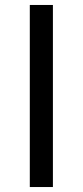

<svg xmlns="http://www.w3.org/2000/svg" viewBox="-20 -753 333 773"><path d="M100 0H193V-733H100Z"/></svg>

Font: Noto Sans CJK SC Regular
Style: Regular
Weight: 400
Designer: Ryoko NISHIZUKA (kana & ideographs); Paul D. Hunt (Latin, Greek & Cyrillic); Wenlong ZHANG (bopomofo); Sandoll Communica
Foundry: Adobe Systems Incorporated
Version: Version 1.004;PS 1.004;hotconv 1.0.82;makeotf.lib2.5.63406